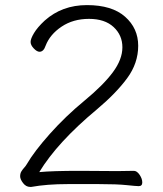

<svg xmlns="http://www.w3.org/2000/svg" viewBox="-20 -731 640 753"><path d="M368 -9H245Q164 -9 103 2H98Q82 2 70.5 -13Q59 -28 59 -39.5Q59 -51 64 -59Q69 -67 75 -73.5Q81 -80 85 -87Q114 -137 175.5 -206Q237 -275 311 -336Q385 -397 422.5 -447.5Q460 -498 460 -545.5Q460 -593 425.5 -625Q391 -657 329 -657Q267 -657 221.5 -626.5Q176 -596 159 -552Q151 -528 135 -528Q125 -528 112.5 -541Q100 -554 100 -566.5Q100 -579 113.5 -601.5Q127 -624 155 -650Q223 -711 321 -711Q419 -711 470.5 -665.5Q522 -620 522 -551.5Q522 -483 478.5 -424Q435 -365 360 -302Q205 -173 134 -56Q184 -61 294 -61L440 -60L505 -61Q517 -61 527.5 -45.5Q538 -30 538 -15.5Q538 -1 524 -1Q514 -1 476.5 -5Q439 -9 368 -9Z"/></svg>

Font: LXGW WenKai Lite Light
Style: Regular
Weight: 300
Designer: LXGW / Fontworks Inc.
Foundry: LXGW / Fontworks Inc.
Version: Version 1.511; March 25, 2025